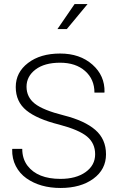

<svg xmlns="http://www.w3.org/2000/svg" viewBox="-20 -910 573 940"><path d="M275.9 -34.2Q352.5 -34.2 399.2 -67.6Q445.8 -101.1 445.8 -154.8Q445.8 -208.5 406.2 -241.5Q366.7 -274.4 270.5 -299.8Q161.1 -327.1 109.1 -369.6Q57.1 -412.1 57.1 -483.9Q57.1 -555.7 117.4 -601.8Q177.7 -647.9 274.4 -647.9Q371.1 -647.9 432.4 -593.8Q493.7 -539.6 491.7 -459L490.7 -456.5H442.4Q442.4 -522 396.5 -562.5Q350.6 -603 274.2 -603Q197.8 -603 153.8 -569.6Q109.9 -536.1 109.9 -485.4Q109.9 -434.6 150.4 -402.6Q190.9 -370.6 292.7 -345Q394.5 -319.3 446.8 -273.9Q499 -228.5 499 -154.5Q499 -80.6 437.3 -35.2Q375.5 10.3 276.4 10.3Q176.8 10.3 109.4 -37.1Q76.2 -60.5 57.4 -96.9Q38.6 -133.3 39.6 -178.2L40.5 -181.2H88.9Q88.9 -132.8 114.7 -98.6Q164.1 -34.2 275.9 -34.2ZM261.2 -767.6 345.2 -890.1H408.7L307.1 -767.6Z"/></svg>

Font: Yantramanav Light
Style: Regular
Weight: 300
Version: Version 1.001;PS 1.0;hotconv 1.0.72;makeotf.lib2.5.5900; ttf